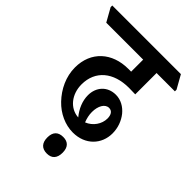

<svg xmlns="http://www.w3.org/2000/svg" viewBox="-274 -730 993 993"><g transform="rotate(45 222.5 -233.5)"><path d="M271 -15C363 -15 420 -79 420 -157C420 -198 406 -235 383 -264C360 -292 328 -311 291 -311C229 -311 190 -266 190 -207C190 -166 207 -125 236 -90C172 -94 127 -151 127 -223C127 -324 201 -384 313 -384C333 -384 348 -383 360 -383V-539H494V-551L453 -624H-49V-612L-8 -539H262V-451C255 -451 248 -451 241 -451C124 -451 41 -378 41 -261C41 -194 71 -132 116 -85C158 -41 215 -15 271 -15ZM266 -160C266 -204 285 -238 314 -238C336 -238 347 -220 347 -193C347 -153 320 -113 279 -97C271 -117 266 -139 266 -160ZM253 157C289 157 308 136 308 96C308 57 289 36 253 36C215 36 196 57 196 96C196 136 216 157 253 157Z"/></g></svg>

Font: Noto Serif Devanagari Condensed SemiBold
Style: Regular
Weight: 600
Width: 3
Designer: Universal Thirst, Indian Type Foundry and the Monotype Design Team
Foundry: Monotype Imaging Inc.
Version: Version 2.004